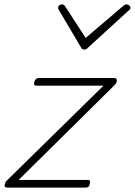

<svg xmlns="http://www.w3.org/2000/svg" viewBox="-20 -856 615 876"><path d="M15 0Q-1 0 1 -11.5Q3 -23 9 -30L452 -465H148Q139 -465 136.5 -469Q134 -473 137 -483Q139 -491 144 -495.5Q149 -500 157 -500H501Q509 -500 511.5 -495Q514 -490 512.5 -483Q511 -476 503 -468L65 -35H381Q389 -35 390.5 -30.5Q392 -26 389 -15Q388 -8 383.5 -4Q379 0 370 0ZM557 -836Q564 -836 569.5 -831.5Q575 -827 575 -821Q575 -817 573.5 -814.5Q572 -812 567 -808L382 -639Q377 -633 373 -631.5Q369 -630 365 -630Q361 -630 357 -631.5Q353 -633 350 -639L250 -808Q248 -810 246.5 -813.5Q245 -817 245 -820Q245 -828 251 -832Q257 -836 262 -836Q267 -836 270 -834.5Q273 -833 276 -829L371 -683L541 -828Q547 -833 550 -834.5Q553 -836 557 -836Z"/></svg>

Font: Playwrite AU QLD Thin
Style: Regular
Weight: 250
Designer: Veronika Burian, José Scaglione
Foundry: TypeTogether
Version: Version 1.002